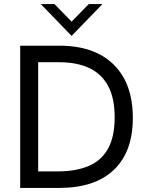

<svg xmlns="http://www.w3.org/2000/svg" viewBox="-20 -921 722 941"><path d="M79 0V-697H272Q443 -697 537 -604.5Q631 -512 631 -343Q631 -177 538 -88.5Q445 0 271 0ZM167 -81H263Q352 -81 414.5 -107.5Q477 -134 509.5 -192.5Q542 -251 542 -346Q542 -441 509.5 -500.5Q477 -560 416.5 -588Q356 -616 271 -616H167ZM331 -745 180 -901H247L331 -815L415 -901H482Z"/></svg>

Font: Hanken Grotesk
Style: Regular
Weight: 400
Designer: Alfredo Marco Pradil
Foundry: Hanken Design Co.
Version: Version 3.013